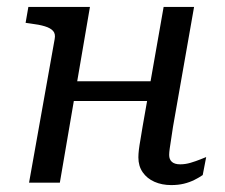

<svg xmlns="http://www.w3.org/2000/svg" viewBox="-20 -528 651 555"><path d="M153 -236H444L454 -293H163ZM64 0H153L240 -508H62L54 -462L68 -460Q93 -457 109.5 -452Q126 -447 133.5 -438.5Q141 -430 138 -415ZM469 -80Q469 -87 470.5 -98Q472 -109 474.5 -124.5Q477 -140 480 -161L541 -508H453L392 -161Q389 -141 386 -124.5Q383 -108 381.5 -95.5Q380 -83 380 -73Q380 -48 392.5 -30Q405 -12 426.5 -2.5Q448 7 475 7Q495 7 511.5 3Q528 -1 542 -8Q556 -15 566 -22L576 -74Q571 -72 558.5 -67Q546 -62 531 -57.5Q516 -53 501 -53Q485 -53 477 -60Q469 -67 469 -80Z"/></svg>

Font: Roboto Serif 20pt
Style: Italic
Weight: 400
Italic angle: -10°
Designer: Greg Gazdowicz
Foundry: Commercial Type
Version: Version 1.008